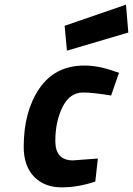

<svg xmlns="http://www.w3.org/2000/svg" viewBox="-20 -794 572 826"><path d="M343 -512Q403 -512 470 -488L492 -481L458 -383Q381 -396 337 -396Q280 -396 249 -333.5Q218 -271 218 -187.5Q218 -104 294 -104L401 -112L390 -13Q317 12 244 12Q171 12 126.5 -34Q82 -80 82 -162Q82 -315 149.5 -413.5Q217 -512 343 -512ZM268 -576 258 -683 522 -774 532 -654Z"/></svg>

Font: Titillium Web
Style: Bold Italic
Weight: 700
Italic angle: -13°
Version: Version 1.001;PS 57.000;hotconv 1.0.70;makeotf.lib2.5.55311